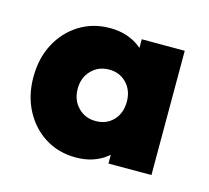

<svg xmlns="http://www.w3.org/2000/svg" viewBox="-58 -778 477 438"><g transform="rotate(15 180.5 -559.0)"><path d="M153 -406.5Q112.5 -406.5 80.8 -426.2Q49 -446 30.8 -480.5Q12.5 -515 12.5 -559Q12.5 -603.4 30.7 -637.8Q48.9 -672.2 80.8 -692.1Q112.7 -712 153.1 -712Q195 -712 224.8 -689Q254.5 -666 259 -632V-486.5Q254.5 -453 225 -429.8Q195.5 -406.5 153 -406.5ZM175 -498.5Q201 -498.5 217 -515.5Q233 -532.5 233 -559.6Q233 -586 216.8 -603Q200.5 -620 175.5 -620Q150.2 -620 133.6 -602.8Q117 -585.6 117 -559.5Q117 -532.7 133.7 -515.6Q150.3 -498.5 175 -498.5ZM229 -412.5V-491L244 -562.5L229 -633.7V-706H330.5V-412.5Z"/></g></svg>

Font: Marine Company Thin
Style: Regular
Weight: 100
Designer: Rodrigo Fuenzalida
Foundry: fragTYPE
Version: Version 1.000